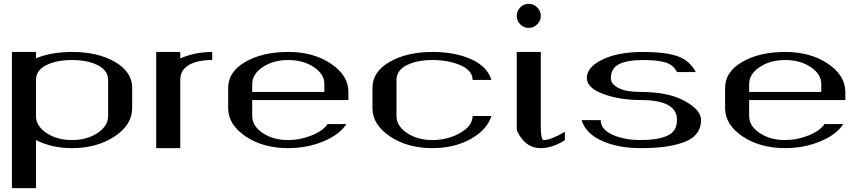

<svg xmlns="http://www.w3.org/2000/svg" viewBox="-20 -770 4497 998"><path d="M167 -500V-466.8Q247.1 -500 354.5 -500Q488.3 -500 577.6 -448.2Q667 -396.5 667 -312.5V-208Q667 -121.1 575.2 -60.5Q483.4 0 354.5 0Q249 0 167 -42V208H42V-500ZM542 -167V-354.5Q542 -403.3 488.8 -430.7Q435.5 -458 354.5 -458Q273.4 -458 220.2 -431.2Q167 -404.3 167 -354.5V-167Q167 -115.2 221.7 -78.6Q276.4 -42 354.5 -42Q431.6 -42 486.8 -78.6Q542 -115.2 542 -167Z M1083 -500V-458Q1004.9 -458 960.9 -431.6Q917 -405.3 917 -354.5V0H792V-500H917V-466.8Q997.1 -500 1083 -500Z M1791 -250H1291V-167Q1291 -115.2 1345.7 -78.6Q1400.4 -42 1478.5 -42Q1540 -42 1599.6 -65.9Q1659.2 -89.8 1682.6 -125H1780.3Q1744.1 -69.3 1659.7 -34.7Q1575.2 0 1478.5 0Q1347.7 0 1256.8 -61Q1166 -122.1 1166 -208V-312.5Q1166 -397.5 1255.9 -448.7Q1345.7 -500 1478.5 -500Q1609.4 -500 1700.2 -439Q1791 -377.9 1791 -292ZM1291 -292H1666V-333Q1666 -384.8 1610.8 -421.4Q1555.7 -458 1478.5 -458Q1400.4 -458 1345.7 -421.4Q1291 -384.8 1291 -333Z M2534.2 -354.5H2436.5Q2436.5 -403.3 2374 -430.7Q2311.5 -458 2228.5 -458Q2147.5 -458 2094.2 -431.2Q2041 -404.3 2041 -354.5V-167Q2041 -115.2 2095.7 -78.6Q2150.4 -42 2228.5 -42Q2307.6 -42 2372.1 -79.1Q2436.5 -116.2 2436.5 -167H2534.2Q2511.7 -94.7 2426.3 -47.4Q2340.8 0 2228.5 0Q2097.7 0 2006.8 -61Q1916 -122.1 1916 -208V-312.5Q1916 -397.5 2005.9 -448.7Q2095.7 -500 2228.5 -500Q2345.7 -500 2429.7 -461.9Q2513.7 -423.8 2534.2 -354.5Z M2728.5 -750Q2753.9 -750 2772.5 -731.4Q2791 -712.9 2791 -687.5Q2791 -662.1 2772.5 -643.6Q2753.9 -625 2728.5 -625Q2702.1 -625 2684.1 -643.6Q2666 -662.1 2666 -687.5Q2666 -712.9 2684.1 -731.4Q2702.1 -750 2728.5 -750ZM2791 -500V-110.4Q2791 -42 2806.6 -42Q2843.8 -42 2916 -85V-41Q2849.6 0 2791 0Q2736.3 0 2701.2 -39.1Q2666 -78.1 2666 -103.5V-500Z M3321.3 -500Q3440.4 -500 3502.9 -477.5Q3565.4 -455.1 3596.7 -395.5H3499Q3479.5 -433.6 3438 -445.8Q3396.5 -458 3321.3 -458Q3240.2 -458 3197.8 -436.5Q3155.3 -415 3155.3 -364.3Q3155.3 -337.9 3180.7 -320.8Q3206.1 -303.7 3239.3 -297.9Q3272.5 -292 3311.5 -292Q3454.1 -292 3539.1 -245.1Q3624 -198.2 3624 -146.5V-145.5Q3624 -103.5 3600.1 -74.2Q3576.2 -44.9 3530.8 -29.3Q3485.4 -13.7 3432.1 -6.8Q3378.9 0 3309.6 0Q3192.4 0 3108.4 -38.1Q3024.4 -76.2 3002.9 -145.5H3102.5Q3102.5 -96.7 3164.6 -69.3Q3226.6 -42 3309.6 -42Q3398.4 -42 3448.7 -64.5Q3499 -86.9 3499 -146.5Q3499 -250 3311.5 -250Q3200.2 -250 3115.2 -281.7Q3030.3 -313.5 3030.3 -364.3Q3030.3 -421.9 3112.3 -460.9Q3194.3 -500 3321.3 -500Z M4374 -250H3874V-167Q3874 -115.2 3928.7 -78.6Q3983.4 -42 4061.5 -42Q4123 -42 4182.6 -65.9Q4242.2 -89.8 4265.6 -125H4363.3Q4327.1 -69.3 4242.7 -34.7Q4158.2 0 4061.5 0Q3930.7 0 3839.8 -61Q3749 -122.1 3749 -208V-312.5Q3749 -397.5 3838.9 -448.7Q3928.7 -500 4061.5 -500Q4192.4 -500 4283.2 -439Q4374 -377.9 4374 -292ZM3874 -292H4249V-333Q4249 -384.8 4193.8 -421.4Q4138.7 -458 4061.5 -458Q3983.4 -458 3928.7 -421.4Q3874 -384.8 3874 -333Z"/></svg>

Font: okolaks
Style: Bold
Weight: 600
Width: 8
Version: Version 000.6.0